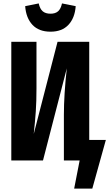

<svg xmlns="http://www.w3.org/2000/svg" viewBox="-20 -937 638 1121"><path d="M127 -901 206 -917Q213 -885 229.5 -871Q246 -857 275 -857Q303 -857 319 -871Q335 -885 342 -917L422 -901Q417 -832 379.5 -792Q342 -752 275 -752Q207 -752 169.5 -792Q132 -832 127 -901ZM598 -120 519 164H413L445 0H353V-267Q353 -383 370 -538L231 0H46V-693H193V-421Q193 -346 189 -287Q185 -228 177 -155L316 -693H501V-120Z"/></svg>

Font: Fira Sans Extra Condensed
Style: Bold
Weight: 700
Width: 1
Designer: Carrois Corporate & Edenspiekermann AG
Foundry: Carrois Corporate GbR & Edenspiekermann AG
Version: Version 4.203